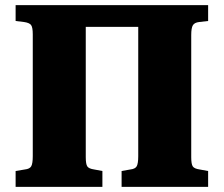

<svg xmlns="http://www.w3.org/2000/svg" viewBox="-20 -730 875 750"><path d="M41 0V-62L77 -68Q96 -70 102 -80.5Q108 -91 108 -120V-596Q108 -623 101.5 -632Q95 -641 74 -644L41 -648V-710H793V-648L758 -644Q740 -642 733.5 -631.5Q727 -621 727 -593V-116Q727 -89 733 -80Q739 -71 760 -68L793 -62V0H455V-62L489 -68Q508 -70 514 -80.5Q520 -91 520 -120V-625H315V-116Q315 -89 321 -80Q327 -71 348 -68L380 -62V0Z"/></svg>

Font: Literata 36pt ExtraBold
Style: Regular
Weight: 800
Designer: Latin by Veronika Burian and Jose Scaglione. Greek by Irene Vlachou. Cyrillic by Vera Evstafieva.
Foundry: TypeTogether
Version: Version 3.002